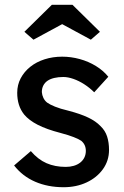

<svg xmlns="http://www.w3.org/2000/svg" viewBox="-20 -773 519 803"><path d="M39 -81 109 -141Q139 -106 174.5 -90.5Q210 -75 255 -75Q273 -75 288.5 -79.5Q304 -84 315.5 -93Q327 -102 333 -114.5Q339 -127 339 -142Q339 -168 320 -184Q310 -191 288.5 -199.5Q267 -208 233 -217Q175 -232 138 -251Q101 -270 81 -294Q66 -313 59 -335.5Q52 -358 52 -385Q52 -418 66.5 -445.5Q81 -473 106.5 -493.5Q132 -514 166.5 -525Q201 -536 240 -536Q277 -536 313.5 -526Q350 -516 381 -497Q412 -478 433 -452L374 -387Q355 -406 332.5 -420.5Q310 -435 287 -443Q264 -451 245 -451Q224 -451 207 -447Q190 -443 178.5 -435Q167 -427 161 -415Q155 -403 155 -388Q156 -375 161.5 -363.5Q167 -352 177 -344Q188 -336 210 -327Q232 -318 266 -310Q316 -297 348.5 -281.5Q381 -266 400 -246Q420 -227 428 -202Q436 -177 436 -146Q436 -101 410.5 -65.5Q385 -30 342 -10Q299 10 246 10Q180 10 127 -13Q74 -36 39 -81ZM197 -753H283L398 -640L360 -607L240 -672L120 -607L82 -640Z"/></svg>

Font: Our Lexend
Style: Regular
Weight: 400
Designer: Bonnie Shaver-Troup, Thomas Jockin
Foundry: Lexend
Version: Version 1.007